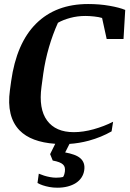

<svg xmlns="http://www.w3.org/2000/svg" viewBox="-20 -691 635 935"><path d="M34.2 -294.9Q60.1 -481 156 -576.2Q252 -671.4 409.2 -671.4Q464.8 -671.4 513.4 -662.8Q562 -654.3 589.8 -642.6L581.5 -501H499.5L477.1 -603.5Q461.4 -608.4 438.2 -610.8Q415 -613.3 395.5 -613.3Q357.4 -613.3 322 -603.8Q286.6 -594.2 262.2 -580.1Q236.8 -523.9 218.5 -461.2Q200.2 -398.4 190.9 -333.5L182.1 -268.6Q167.5 -161.1 209.2 -104.2Q251 -47.4 339.4 -47.4Q384.8 -47.4 435.8 -61.5Q486.8 -75.7 530.8 -98.1L523.4 -51.3Q474.1 -22.9 412.6 -5.9Q365.2 6.8 318.4 9.8L297.4 51.3Q321.3 55.7 339.8 62.3Q358.4 68.8 370.6 79.1Q382.8 89.4 387.9 104Q393.1 118.7 390.1 138.7Q387.2 157.7 377 173.3Q366.7 189 349.9 200Q333 210.9 310.1 217Q287.1 223.1 259.3 223.1Q238.8 223.1 220.7 219.7Q202.6 216.3 188.2 211.4Q173.8 206.5 162.6 200.2L168.9 154.8Q181.6 160.2 194.8 164.3Q208 168.5 223.6 171.4Q239.3 174.3 253.4 174.3Q264.2 174.3 272.7 173.3Q281.2 172.4 287.1 170.9Q289.1 168 290.5 164.8Q292 161.6 293.5 156.7Q294.9 151.9 295.9 145Q297.4 133.3 295.4 124.8Q293.5 116.2 286.6 109.9Q279.8 103.5 267.6 98.9Q255.4 94.2 236.8 90.8L224.1 59.6L249 9.3Q130.9 1 75.2 -56.2Q10.7 -123 28.3 -251.5Z"/></svg>

Font: Noticia Text
Style: Bold Italic
Weight: 700
Italic angle: -8°
Designer: JM Sole
Foundry: JM Sole
Version: Version 1.003